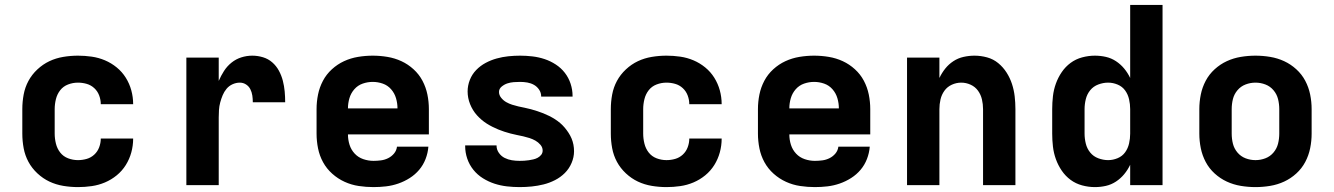

<svg xmlns="http://www.w3.org/2000/svg" viewBox="-20 -755 5440 783"><path d="M298 8Q268 8 238 3Q208 -2 181.5 -14.5Q155 -27 132.5 -48Q110 -69 96 -95Q82 -121 76.5 -150.5Q71 -180 71 -210V-310Q71 -340 76.5 -369.5Q82 -399 96 -425Q110 -451 132.5 -472Q155 -493 181.5 -505.5Q208 -518 238 -523Q268 -528 298 -528Q326 -528 354 -524Q382 -520 408 -509Q434 -498 456 -480Q478 -462 493 -438Q508 -414 515.5 -386.5Q523 -359 523 -331Q523 -330 523 -330Q523 -330 523 -330H391Q391 -330 391 -330Q391 -330 391 -330Q391 -348 384.5 -365.5Q378 -383 364.5 -395.5Q351 -408 333.5 -413Q316 -418 298 -418Q277 -418 257.5 -410.5Q238 -403 225.5 -387Q213 -371 208 -350.5Q203 -330 203 -310V-210Q203 -190 208 -169.5Q213 -149 225.5 -133Q238 -117 257.5 -109.5Q277 -102 298 -102Q316 -102 333.5 -107Q351 -112 364.5 -124.5Q378 -137 384.5 -154.5Q391 -172 391 -190Q391 -190 391 -190Q391 -190 391 -190H523Q523 -190 523 -190Q523 -190 523 -189Q523 -161 515.5 -133.5Q508 -106 493 -82Q478 -58 456 -40Q434 -22 408 -11Q382 0 354 4Q326 8 298 8Z M740 0V-520H872V-425Q881 -446 893.5 -465.5Q906 -485 924 -499.5Q942 -514 964 -521Q986 -528 1009 -528Q1031 -528 1052.5 -521.5Q1074 -515 1090.5 -500.5Q1107 -486 1117.5 -466.5Q1128 -447 1133.5 -425.5Q1139 -404 1141 -382Q1143 -360 1143 -338H1011Q1011 -352 1009 -365.5Q1007 -379 1001 -391Q995 -403 983.5 -410.5Q972 -418 958 -418Q943 -418 928.5 -411.5Q914 -405 904 -393Q894 -381 888 -366.5Q882 -352 878 -337Q874 -322 873 -306.5Q872 -291 872 -276V0Z M1503 8Q1473 8 1443 3.5Q1413 -1 1385.5 -13.5Q1358 -26 1335 -46.5Q1312 -67 1297.5 -93.5Q1283 -120 1277 -150Q1271 -180 1271 -210V-310Q1271 -340 1277 -369.5Q1283 -399 1297 -425.5Q1311 -452 1333.5 -472.5Q1356 -493 1383 -505.5Q1410 -518 1440 -523Q1470 -528 1500 -528Q1530 -528 1560 -523Q1590 -518 1617 -505.5Q1644 -493 1666.5 -472.5Q1689 -452 1703 -425.5Q1717 -399 1723 -369.5Q1729 -340 1729 -310V-207H1399Q1399 -185 1405.5 -164.5Q1412 -144 1426.5 -128.5Q1441 -113 1461.5 -106Q1482 -99 1503 -99Q1518 -99 1533.5 -101Q1549 -103 1563 -110Q1577 -117 1587 -129Q1597 -141 1599 -157H1727Q1725 -131 1715.5 -106.5Q1706 -82 1689.5 -62.5Q1673 -43 1651 -29Q1629 -15 1604.5 -6.5Q1580 2 1554.5 5Q1529 8 1503 8ZM1399 -313H1601Q1601 -334 1595 -354.5Q1589 -375 1575 -391Q1561 -407 1541 -414Q1521 -421 1500 -421Q1479 -421 1459 -414Q1439 -407 1425 -391Q1411 -375 1405 -354.5Q1399 -334 1399 -313Z M2099 8Q2073 8 2047 5Q2021 2 1996.5 -6Q1972 -14 1949.5 -28Q1927 -42 1910.5 -62.5Q1894 -83 1885.5 -108Q1877 -133 1877 -159Q1877 -159 1877 -160Q1877 -161 1877 -162H2005Q2005 -161 2005 -161Q2005 -161 2005 -161Q2005 -145 2014.5 -131.5Q2024 -118 2038 -111Q2052 -104 2067.5 -101.5Q2083 -99 2099 -99Q2108 -99 2117.5 -99.5Q2127 -100 2136.5 -101.5Q2146 -103 2155 -105Q2164 -107 2172.5 -111.5Q2181 -116 2187 -123.5Q2193 -131 2193 -141Q2193 -154 2184 -164.5Q2175 -175 2163.5 -181.5Q2152 -188 2139.5 -192Q2127 -196 2114 -199Q2101 -202 2088 -204.5Q2075 -207 2062 -210.5Q2049 -214 2036.5 -218Q2024 -222 2012 -227Q2000 -232 1988 -238Q1976 -244 1965 -251Q1954 -258 1944 -266.5Q1934 -275 1925 -285Q1916 -295 1909 -306.5Q1902 -318 1897 -330.5Q1892 -343 1889.5 -356Q1887 -369 1887 -382Q1887 -406 1896 -429Q1905 -452 1922 -469.5Q1939 -487 1960.5 -498.5Q1982 -510 2005.5 -516.5Q2029 -523 2053 -525.5Q2077 -528 2101 -528Q2126 -528 2151.5 -525Q2177 -522 2201 -514Q2225 -506 2246.5 -492Q2268 -478 2283.5 -458Q2299 -438 2307 -413.5Q2315 -389 2315 -364Q2315 -363 2315 -362.5Q2315 -362 2315 -361H2187Q2187 -361 2187 -361.5Q2187 -362 2187 -362Q2187 -377 2178.5 -389.5Q2170 -402 2157.5 -409Q2145 -416 2130.5 -418.5Q2116 -421 2101 -421Q2088 -421 2075 -420Q2062 -419 2049.5 -415Q2037 -411 2026 -402Q2015 -393 2015 -380Q2015 -367 2024 -356Q2033 -345 2044.5 -338.5Q2056 -332 2068.5 -328Q2081 -324 2094 -321Q2107 -318 2120 -315.5Q2133 -313 2145.5 -309.5Q2158 -306 2170.5 -302Q2183 -298 2195.5 -293Q2208 -288 2220 -282Q2232 -276 2243 -269Q2254 -262 2264 -253.5Q2274 -245 2282.5 -235Q2291 -225 2298.5 -213.5Q2306 -202 2311 -190Q2316 -178 2318.5 -165Q2321 -152 2321 -138Q2321 -114 2311 -90.5Q2301 -67 2283.5 -49.5Q2266 -32 2243.5 -20.5Q2221 -9 2197 -3Q2173 3 2148.5 5.5Q2124 8 2099 8Z M2698 8Q2668 8 2638 3Q2608 -2 2581.5 -14.5Q2555 -27 2532.5 -48Q2510 -69 2496 -95Q2482 -121 2476.5 -150.5Q2471 -180 2471 -210V-310Q2471 -340 2476.5 -369.5Q2482 -399 2496 -425Q2510 -451 2532.5 -472Q2555 -493 2581.5 -505.5Q2608 -518 2638 -523Q2668 -528 2698 -528Q2726 -528 2754 -524Q2782 -520 2808 -509Q2834 -498 2856 -480Q2878 -462 2893 -438Q2908 -414 2915.5 -386.5Q2923 -359 2923 -331Q2923 -330 2923 -330Q2923 -330 2923 -330H2791Q2791 -330 2791 -330Q2791 -330 2791 -330Q2791 -348 2784.5 -365.5Q2778 -383 2764.5 -395.5Q2751 -408 2733.5 -413Q2716 -418 2698 -418Q2677 -418 2657.5 -410.5Q2638 -403 2625.5 -387Q2613 -371 2608 -350.5Q2603 -330 2603 -310V-210Q2603 -190 2608 -169.5Q2613 -149 2625.5 -133Q2638 -117 2657.5 -109.5Q2677 -102 2698 -102Q2716 -102 2733.5 -107Q2751 -112 2764.5 -124.5Q2778 -137 2784.5 -154.5Q2791 -172 2791 -190Q2791 -190 2791 -190Q2791 -190 2791 -190H2923Q2923 -190 2923 -190Q2923 -190 2923 -189Q2923 -161 2915.5 -133.5Q2908 -106 2893 -82Q2878 -58 2856 -40Q2834 -22 2808 -11Q2782 0 2754 4Q2726 8 2698 8Z M3303 8Q3273 8 3243 3.5Q3213 -1 3185.5 -13.5Q3158 -26 3135 -46.5Q3112 -67 3097.5 -93.5Q3083 -120 3077 -150Q3071 -180 3071 -210V-310Q3071 -340 3077 -369.5Q3083 -399 3097 -425.5Q3111 -452 3133.5 -472.5Q3156 -493 3183 -505.5Q3210 -518 3240 -523Q3270 -528 3300 -528Q3330 -528 3360 -523Q3390 -518 3417 -505.5Q3444 -493 3466.5 -472.5Q3489 -452 3503 -425.5Q3517 -399 3523 -369.5Q3529 -340 3529 -310V-207H3199Q3199 -185 3205.5 -164.5Q3212 -144 3226.5 -128.5Q3241 -113 3261.5 -106Q3282 -99 3303 -99Q3318 -99 3333.5 -101Q3349 -103 3363 -110Q3377 -117 3387 -129Q3397 -141 3399 -157H3527Q3525 -131 3515.5 -106.5Q3506 -82 3489.5 -62.5Q3473 -43 3451 -29Q3429 -15 3404.5 -6.5Q3380 2 3354.5 5Q3329 8 3303 8ZM3199 -313H3401Q3401 -334 3395 -354.5Q3389 -375 3375 -391Q3361 -407 3341 -414Q3321 -421 3300 -421Q3279 -421 3259 -414Q3239 -407 3225 -391Q3211 -375 3205 -354.5Q3199 -334 3199 -313Z M3679 0V-520H3811V-437Q3821 -458 3835 -475.5Q3849 -493 3868 -505.5Q3887 -518 3909.5 -523Q3932 -528 3954 -528Q3980 -528 4005.5 -521Q4031 -514 4051 -497.5Q4071 -481 4085 -459Q4099 -437 4107 -412.5Q4115 -388 4118 -362Q4121 -336 4121 -310V0H3989V-310Q3989 -330 3984.5 -349.5Q3980 -369 3968.5 -385Q3957 -401 3938.5 -409.5Q3920 -418 3900 -418Q3880 -418 3861.5 -409.5Q3843 -401 3831.5 -385Q3820 -369 3815.5 -349.5Q3811 -330 3811 -310V0Z M4445 8Q4419 8 4393 1Q4367 -6 4346 -21.5Q4325 -37 4310 -59Q4295 -81 4286 -106Q4277 -131 4274 -157.5Q4271 -184 4271 -210V-310Q4271 -336 4274 -362.5Q4277 -389 4286 -414Q4295 -439 4310 -461Q4325 -483 4346 -498.5Q4367 -514 4393 -521Q4419 -528 4445 -528Q4468 -528 4490 -523Q4512 -518 4531 -505.5Q4550 -493 4564.5 -475.5Q4579 -458 4589 -437V-735H4721V0H4589V-83Q4579 -62 4564.5 -44.5Q4550 -27 4531 -14.5Q4512 -2 4490 3Q4468 8 4445 8ZM4499 -102Q4519 -102 4538 -110Q4557 -118 4568.5 -134Q4580 -150 4584.5 -170Q4589 -190 4589 -210V-310Q4589 -330 4584.5 -350Q4580 -370 4568.5 -386Q4557 -402 4538 -410Q4519 -418 4499 -418Q4479 -418 4459 -410.5Q4439 -403 4426 -387Q4413 -371 4408 -350.5Q4403 -330 4403 -310V-210Q4403 -190 4408 -169.5Q4413 -149 4426 -133Q4439 -117 4459 -109.5Q4479 -102 4499 -102Z M5100 8Q5070 8 5040 3Q5010 -2 4983 -14.5Q4956 -27 4933.5 -47.5Q4911 -68 4897 -94.5Q4883 -121 4877 -150.5Q4871 -180 4871 -210V-310Q4871 -340 4877 -369.5Q4883 -399 4897 -425.5Q4911 -452 4933.5 -472.5Q4956 -493 4983 -505.5Q5010 -518 5040 -523Q5070 -528 5100 -528Q5130 -528 5160 -523Q5190 -518 5217 -505.5Q5244 -493 5266.5 -472.5Q5289 -452 5303 -425.5Q5317 -399 5323 -369.5Q5329 -340 5329 -310V-210Q5329 -180 5323 -150.5Q5317 -121 5303 -94.5Q5289 -68 5266.5 -47.5Q5244 -27 5217 -14.5Q5190 -2 5160 3Q5130 8 5100 8ZM5100 -102Q5121 -102 5140.5 -109.5Q5160 -117 5173.5 -133Q5187 -149 5192 -169Q5197 -189 5197 -210V-310Q5197 -331 5192 -351Q5187 -371 5173.5 -387Q5160 -403 5140.5 -410.5Q5121 -418 5100 -418Q5079 -418 5059.5 -410.5Q5040 -403 5026.5 -387Q5013 -371 5008 -351Q5003 -331 5003 -310V-210Q5003 -189 5008 -169Q5013 -149 5026.5 -133Q5040 -117 5059.5 -109.5Q5079 -102 5100 -102Z"/></svg>

Font: Iosevka SS04 XBd Ex
Style: Regular
Weight: 800
Width: 7
Monospace: yes
Designer: Belleve Invis
Foundry: Belleve Invis
Version: Version 19.0.0; ttfautohint (v1.8.4)